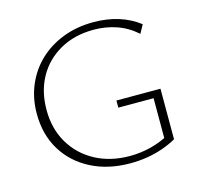

<svg xmlns="http://www.w3.org/2000/svg" viewBox="-99 -771 918 884"><g transform="rotate(-15 360.0 -329.0)"><path d="M417 7Q312 7 231 -34.5Q150 -76 104.5 -150.5Q59 -225 59 -325Q59 -398 85.5 -460.5Q112 -523 160 -568.5Q208 -614 274 -639.5Q340 -665 420 -665Q483 -665 538 -648Q593 -631 637 -597L615 -557Q571 -596 519.5 -613.5Q468 -631 412 -631Q320 -631 251 -592Q182 -553 144.5 -485.5Q107 -418 107 -330Q107 -240 147.5 -171.5Q188 -103 259.5 -64.5Q331 -26 424 -26Q476 -26 526 -39Q576 -52 619 -77L597 -48V-255H429V-289H639V-48Q607 -30 570.5 -17.5Q534 -5 495.5 1Q457 7 417 7Z"/></g></svg>

Font: Ysabeau ExtraLight
Style: Regular
Weight: 250
Designer: Christian Thalmann (Catharsis Fonts)
Version: Version 2.002